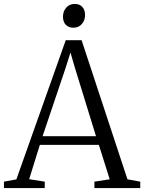

<svg xmlns="http://www.w3.org/2000/svg" viewBox="-26 -954 732 974"><path d="M57 -44 307.5 -750H388L620.5 -44.5L685.5 -32.5V0H453V-32.5L530.5 -44.5L475.5 -219H176L122 -45L201 -32.5V0H-6V-32.5ZM461 -263 354.5 -608.5 331.5 -687.5 306 -607 190 -263ZM345.5 -813.5Q322 -813.5 307.8 -828.2Q293.5 -843 293.5 -869.5Q293.5 -896 309.8 -915Q326 -934 352.5 -934H353.5Q377 -934 391.2 -919.2Q405.5 -904.5 405.5 -877.5Q405.5 -851 389.2 -832.2Q373 -813.5 346.5 -813.5Z"/></svg>

Font: Merriweather 72pt Light
Style: Regular
Weight: 300
Version: Version 2.100